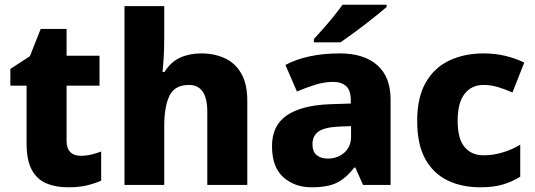

<svg xmlns="http://www.w3.org/2000/svg" viewBox="-20 -786 2275 816"><path d="M322 -124Q346 -124 367.5 -129Q389 -134 410 -142V-18Q382 -6 349 2Q316 10 269 10Q217 10 177.5 -6.5Q138 -23 115.5 -63.5Q93 -104 93 -177V-422H24V-493L107 -547L153 -663H263V-549H403V-422H263V-187Q263 -156 278.5 -140Q294 -124 322 -124Z M678 -628Q678 -575 675.5 -538Q673 -501 671 -480H679Q706 -523 745.5 -541Q785 -559 835 -559Q891 -559 935.5 -538.5Q980 -518 1005.5 -473.5Q1031 -429 1031 -358V0H861V-311Q861 -425 783 -425Q723 -425 700.5 -379.5Q678 -334 678 -250V0H509V-760H678Z M1424 -559Q1527 -559 1583.5 -509Q1640 -459 1640 -363V0H1523L1490 -74H1486Q1451 -29 1412 -9.5Q1373 10 1304 10Q1232 10 1184 -33Q1136 -76 1136 -165Q1136 -252 1198 -295Q1260 -338 1380 -343L1471 -346V-359Q1471 -402 1451 -420Q1431 -438 1395 -438Q1360 -438 1320.5 -426Q1281 -414 1242 -397L1193 -510Q1238 -534 1296 -546.5Q1354 -559 1424 -559ZM1421 -248Q1358 -245 1333 -226.5Q1308 -208 1308 -173Q1308 -141 1326 -126.5Q1344 -112 1373 -112Q1414 -112 1443 -137Q1472 -162 1472 -206V-250ZM1623 -756Q1607 -742 1582 -722Q1557 -702 1528.5 -680Q1500 -658 1473 -638.5Q1446 -619 1427 -606H1314V-620Q1330 -638 1353 -663.5Q1376 -689 1398 -716.5Q1420 -744 1436 -766H1623Z M2022 10Q1941 10 1880.5 -20Q1820 -50 1786.5 -112Q1753 -174 1753 -272Q1753 -372 1789.5 -435.5Q1826 -499 1890 -529Q1954 -559 2035 -559Q2084 -559 2128 -548.5Q2172 -538 2208 -520L2158 -393Q2126 -407 2096 -416Q2066 -425 2035 -425Q1984 -425 1954.5 -387Q1925 -349 1925 -273Q1925 -196 1954.5 -161Q1984 -126 2035 -126Q2076 -126 2116 -138Q2156 -150 2191 -171V-35Q2158 -14 2117.5 -2Q2077 10 2022 10Z"/></svg>

Font: Noto Sans Khmer UI ExtraBold
Style: Regular
Weight: 800
Designer: Danh Hong and the Monotype Design Team
Foundry: Monotype Imaging Inc.
Version: Version 2.002; ttfautohint (v1.8.4.7-5d5b)